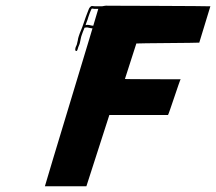

<svg xmlns="http://www.w3.org/2000/svg" viewBox="-20 -798 755 671"><path d="M330.2 -776H326.2H323.2H318.2H312.2C308.2 -776 305.6 -777 301.6 -777C296.6 -777 291.4 -770 289.9 -765C286.4 -757 283.7 -748 279.9 -739C277.2 -730 274 -723 271.6 -715C266.7 -699 259.7 -686 255.1 -671C253.6 -666 252.1 -661 251.9 -657C250.6 -653 250.1 -648 248.9 -644L248 -641C247.4 -639 245.8 -637 244.8 -634L243.6 -630C242.7 -627 242.5 -623 243.9 -621C249.3 -616 251.4 -626 252.6 -630L253.8 -634C254.8 -637 256.7 -640 257.9 -644L259.1 -648C259.7 -650 260.3 -655 261.2 -658C262.4 -662 262.6 -666 264.1 -671C267.2 -681 271 -690 275 -700L275.3 -701C277.3 -701 278.6 -702 280.6 -702H285.6C292.3 -701 296.7 -699 303.7 -699H309.7C314.7 -699 322 -700 325.2 -704C332.3 -714 316.5 -708 312.5 -708H306.5C298.5 -708 291.7 -712 283.4 -711C282.4 -711 280.1 -710 279.1 -710L280.6 -715C282.1 -720 284.3 -724 286.2 -730L288.9 -739C291.7 -748 295.4 -757 298.9 -765C299.2 -766 300.5 -767 300.8 -768H302.8C304.8 -768 306.5 -767 309.5 -767H315.5H319.5H323.5C324.5 -767 135.9 -147 136.9 -147H281.9L362.1 -396H567.1C569.1 -396 609.3 -521 611.3 -521C611.3 -521 414.3 -521 416.6 -522L456.5 -646C457.8 -647 676.1 -648 676.4 -649L715.2 -776C714.6 -777 356.9 -778 355.9 -778C352.2 -779 341.6 -777 336.2 -776Z"/></svg>

Font: Hussar Wojna
Style: 3Obl
Weight: 400
Designer: Robert Jablonski
Foundry: Cannot Into Space Fonts
Version: Version 1.01